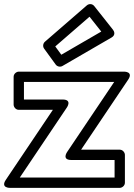

<svg xmlns="http://www.w3.org/2000/svg" viewBox="-44 -885 649 930"><path d="M223.7 -660.1 389.6 -804 446.5 -732.1 253 -619.9ZM173.6 -682.9C164.2 -674.7 162.1 -659.8 169.8 -649.3L225.8 -572.3C232.7 -562.8 247.2 -558.8 258.5 -565.4L496.5 -703.4C516.4 -714.9 509.7 -732.8 503.6 -740.5L412.6 -855.5C402.9 -867.8 386.5 -867.5 376.6 -858.9ZM509.1 -488 281.2 -148.9C281.2 -148.9 253.5 -110 302 -110H511V-25H51.9L279.8 -364.1C279.8 -364.1 307.5 -403 259 -403H72V-488ZM576.8 -499.1C603.8 -539.3 556 -538 556 -538H47C36.3 -538 22 -528.1 22 -513V-378C22 -367.3 31.9 -353 47 -353H212.1L-15.8 -13.9C-42.8 26.3 5 25 5 25H536C546.7 25 561 15.1 561 0V-135C561 -145.7 551.1 -160 536 -160H348.9Z"/></svg>

Font: Hussar Techniczny
Style: Bold 
Weight: 700
Foundry: Cannot Into Space Fonts
Version: Version 0.77